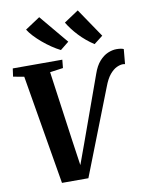

<svg xmlns="http://www.w3.org/2000/svg" viewBox="-110 -1102 917 1185"><g transform="rotate(-10 348.0 -510.0)"><path d="M180.5 5.5 65 -680 -3 -692.5 4 -743H314.5L309.5 -691.5L227 -680L288 -242.5L320.5 -18.5L289 -22L357 -208.5L505.5 -621Q522 -669 547 -697Q572 -725 600.2 -737Q628.5 -749 654.5 -749Q672.5 -749 684.2 -746.5Q696 -744 699.5 -741.5L691 -648.5Q687.5 -649.5 684.5 -650Q681.5 -650.5 677.5 -650.5Q660 -650.5 638.5 -640.5Q617 -630.5 595.2 -604.8Q573.5 -579 555.5 -530.5L346 5.5ZM583 -846 527.5 -803Q502 -819.5 478.8 -839Q455.5 -858.5 435.5 -879.8Q415.5 -901 399 -922.8Q382.5 -944.5 370 -965.5L461 -1026ZM370 -846 316.5 -803Q289.5 -816.5 261.5 -835.5Q233.5 -854.5 207.2 -876.8Q181 -899 160 -921.5Q139 -944 126.5 -964.5L219.5 -1026Z"/></g></svg>

Font: Merriweather ExtraBold
Style: Italic
Weight: 800
Italic angle: -7.8°
Version: Version 2.101